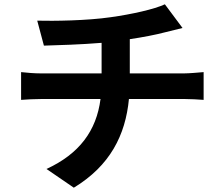

<svg xmlns="http://www.w3.org/2000/svg" viewBox="-20 -814 1040 892"><path d="M78 -479V-350C104 -352 141 -354 172 -354H447C428 -206 348 -99 196 -29L323 58C491 -44 563 -186 579 -354H838C865 -354 899 -352 926 -350V-479C904 -477 857 -473 835 -473H583V-632C643 -641 702 -652 751 -665C768 -669 794 -676 828 -684L746 -794C696 -771 594 -748 494 -734C384 -718 229 -716 153 -718L184 -602C251 -604 356 -607 452 -615V-473H170C139 -473 105 -476 78 -479Z"/></svg>

Font: Noto Sans Mono CJK SC
Style: Bold
Weight: 700
Designer: Ryoko NISHIZUKA 西塚涼子 (kana, bopomofo & ideographs); Paul D. Hunt (Latin, Greek & Cyrillic); Sandoll Communications 산돌커뮤니
Foundry: Adobe
Version: Version 2.004;hotconv 1.0.118;makeotfexe 2.5.65603